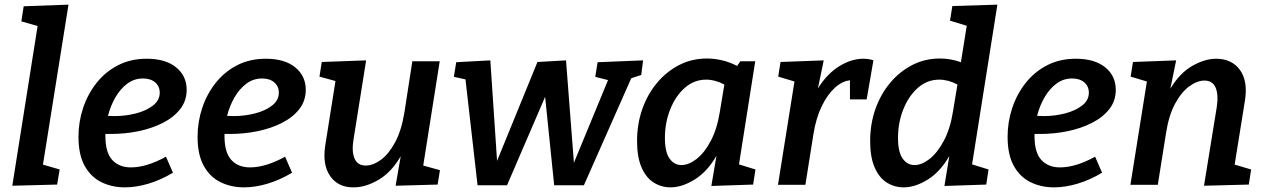

<svg xmlns="http://www.w3.org/2000/svg" viewBox="-20 -796 5453 827"><path d="M33 4 142 -684 72 -704 82 -769 275 -776 165 -87 237 -66 226 -1Z M518 11Q462 11 416.5 -11.5Q371 -34 344.5 -82Q318 -130 318 -207Q318 -271 338 -331Q358 -391 396 -439Q434 -487 488.5 -515Q543 -543 612 -543Q693 -543 738.5 -506Q784 -469 784 -409Q784 -362 756.5 -326.5Q729 -291 682 -267Q635 -243 577 -231Q519 -219 457 -219Q443 -219 434 -219Q434 -215 434 -209Q434 -139 463.5 -107Q493 -75 544 -75Q611 -75 695 -121L725 -52Q673 -21 620 -5Q567 11 518 11ZM596 -458Q558 -458 528 -435.5Q498 -413 477 -376.5Q456 -340 445 -297Q459 -296 474 -296Q521 -296 565.5 -307.5Q610 -319 639 -341.5Q668 -364 668 -397Q668 -424 648.5 -441Q629 -458 596 -458Z M1031 11Q975 11 929.5 -11.5Q884 -34 857.5 -82Q831 -130 831 -207Q831 -271 851 -331Q871 -391 909 -439Q947 -487 1001.5 -515Q1056 -543 1125 -543Q1206 -543 1251.5 -506Q1297 -469 1297 -409Q1297 -362 1269.5 -326.5Q1242 -291 1195 -267Q1148 -243 1090 -231Q1032 -219 970 -219Q956 -219 947 -219Q947 -215 947 -209Q947 -139 976.5 -107Q1006 -75 1057 -75Q1124 -75 1208 -121L1238 -52Q1186 -21 1133 -5Q1080 11 1031 11ZM1109 -458Q1071 -458 1041 -435.5Q1011 -413 990 -376.5Q969 -340 958 -297Q972 -296 987 -296Q1034 -296 1078.5 -307.5Q1123 -319 1152 -341.5Q1181 -364 1181 -397Q1181 -424 1161.5 -441Q1142 -458 1109 -458Z M1504 11Q1437 12 1402.5 -37Q1368 -86 1381 -170L1425 -447L1356 -466L1366 -529L1557 -536L1503 -197Q1494 -144 1507 -113.5Q1520 -83 1555 -83Q1587 -83 1620.5 -107.5Q1654 -132 1681.5 -182.5Q1709 -233 1722 -312L1756 -532H1874L1803 -83L1875 -63L1865 -1L1684 4L1706 -123Q1666 -54 1610.5 -21.5Q1555 11 1504 11Z M2037 2 1985 -454 1935 -465 1945 -528 2092 -536 2121 -103 2295 -529 2418 -536 2452 -95 2599 -451 2544 -465 2554 -528 2750 -536 2742 -473 2699 -459 2495 2H2367L2328 -379L2164 2Z M2868 11Q2829 11 2796 -9.5Q2763 -30 2743.5 -74.5Q2724 -119 2724 -188Q2724 -262 2746.5 -326Q2769 -390 2810 -439Q2851 -488 2905.5 -516Q2960 -544 3025 -544Q3056 -544 3089 -536.5Q3122 -529 3155 -512L3169 -532H3233L3163 -88L3234 -66L3224 -1L3044 5L3066 -125Q3027 -57 2972.5 -23Q2918 11 2868 11ZM2915 -85Q2946 -85 2980 -111Q3014 -137 3041.5 -189Q3069 -241 3081 -317L3100 -432Q3060 -453 3022 -453Q2970 -453 2930 -418Q2890 -383 2867 -325.5Q2844 -268 2844 -202Q2844 -141 2864 -113Q2884 -85 2915 -85Z M3331 0 3402 -445 3332 -466 3342 -529 3528 -536 3503 -415Q3542 -478 3594.5 -510.5Q3647 -543 3698 -543Q3724 -543 3742 -536L3713 -368H3641V-450Q3608 -447 3576 -418Q3544 -389 3519.5 -338.5Q3495 -288 3484 -220L3449 0Z M3872 11Q3833 11 3800 -9.5Q3767 -30 3747.5 -74.5Q3728 -119 3728 -188Q3728 -262 3750.5 -326Q3773 -390 3814 -439Q3855 -488 3909.5 -516Q3964 -544 4029 -544Q4075 -544 4119 -528L4144 -685L4072 -707L4082 -770L4276 -776L4167 -88L4238 -66L4228 -1L4048 5L4069 -124Q4030 -56 3976 -22.5Q3922 11 3872 11ZM3919 -85Q3950 -85 3983.5 -111Q4017 -137 4045 -189Q4073 -241 4085 -317L4104 -432Q4064 -453 4026 -453Q3974 -453 3934 -418Q3894 -383 3871 -325.5Q3848 -268 3848 -202Q3848 -141 3868 -113Q3888 -85 3919 -85Z M4520 11Q4464 11 4418.5 -11.5Q4373 -34 4346.5 -82Q4320 -130 4320 -207Q4320 -271 4340 -331Q4360 -391 4398 -439Q4436 -487 4490.5 -515Q4545 -543 4614 -543Q4695 -543 4740.5 -506Q4786 -469 4786 -409Q4786 -362 4758.5 -326.5Q4731 -291 4684 -267Q4637 -243 4579 -231Q4521 -219 4459 -219Q4445 -219 4436 -219Q4436 -215 4436 -209Q4436 -139 4465.5 -107Q4495 -75 4546 -75Q4613 -75 4697 -121L4727 -52Q4675 -21 4622 -5Q4569 11 4520 11ZM4598 -458Q4560 -458 4530 -435.5Q4500 -413 4479 -376.5Q4458 -340 4447 -297Q4461 -296 4476 -296Q4523 -296 4567.5 -307.5Q4612 -319 4641 -341.5Q4670 -364 4670 -397Q4670 -424 4650.5 -441Q4631 -458 4598 -458Z M5166 4 5221 -335Q5229 -388 5216 -418.5Q5203 -449 5168 -449Q5137 -449 5103 -424.5Q5069 -400 5041.5 -349.5Q5014 -299 5002 -220L4967 0H4849L4920 -445L4850 -466L4860 -529L5046 -536L5021 -414Q5062 -482 5116 -512.5Q5170 -543 5218 -543Q5286 -543 5321 -494.5Q5356 -446 5342 -361L5298 -87L5369 -66L5359 -1Z"/></svg>

Font: Bitter SemiBold
Style: Italic
Weight: 600
Italic angle: -9°
Designer: Sol Matas, and Bitter project Authors
Foundry: Sol Matas
Version: Version 2.001